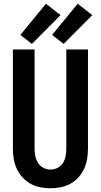

<svg xmlns="http://www.w3.org/2000/svg" viewBox="-20 -1000 540 1028"><path d="M250 8Q278 8 305.5 2.5Q333 -3 357.5 -16.5Q382 -30 400.5 -51Q419 -72 430.5 -97Q442 -122 446.5 -149.5Q451 -177 451 -205V-735H335V-205Q335 -185 331.5 -165Q328 -145 317.5 -128Q307 -111 288.5 -101.5Q270 -92 250 -92Q230 -92 212 -101.5Q194 -111 183.5 -128Q173 -145 169 -165Q165 -185 165 -205V-735H49V-205Q49 -177 53.5 -149.5Q58 -122 69.5 -97Q81 -72 100 -51Q119 -30 143 -16.5Q167 -3 194.5 2.5Q222 8 250 8ZM321 -765 474 -919 396 -980 259 -813ZM151 -765 304 -919 226 -980 89 -813Z"/></svg>

Font: Iosevka SS09
Style: Bold
Weight: 700
Monospace: yes
Designer: Belleve Invis
Foundry: Belleve Invis
Version: Version 5.2.1; ttfautohint (v1.8.3)